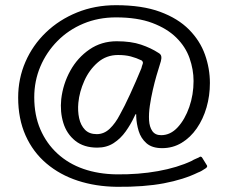

<svg xmlns="http://www.w3.org/2000/svg" viewBox="-20 -704 879 740"><path d="M50 -328Q50 -401 78 -465.5Q106 -530 157 -579Q208 -628 277 -656Q346 -684 427 -684Q528 -684 597 -658.5Q666 -633 708.5 -590Q751 -547 770 -493.5Q789 -440 789 -384Q789 -335 776 -290Q763 -245 738.5 -209.5Q714 -174 680 -153.5Q646 -133 605 -133Q566 -133 544.5 -152Q523 -171 514.5 -199Q506 -227 505 -255Q505 -258 505 -261.5Q505 -265 503.5 -264.5Q502 -264 497 -253Q484 -225 464.5 -197.5Q445 -170 418 -152.5Q391 -135 355 -135Q303 -135 270 -161.5Q237 -188 224 -230.5Q211 -273 216 -322Q223 -381 251 -431.5Q279 -482 325 -513.5Q371 -545 430 -545Q485 -545 523.5 -532Q562 -519 591 -500Q600 -495 601.5 -487Q603 -479 600 -468Q596 -454 591.5 -440Q587 -426 583 -412Q576 -388 569 -357.5Q562 -327 557.5 -296.5Q553 -266 554.5 -240.5Q556 -215 567 -199Q578 -183 601 -183Q637 -183 665 -213.5Q693 -244 709.5 -291.5Q726 -339 726 -392Q726 -436 710.5 -480Q695 -524 659.5 -559Q624 -594 567 -615.5Q510 -637 427 -637Q359 -637 301.5 -613Q244 -589 201.5 -546Q159 -503 135.5 -447.5Q112 -392 112 -329Q112 -260 135.5 -205.5Q159 -151 201.5 -112Q244 -73 301.5 -53Q359 -33 429 -32Q514 -31 589 -44.5Q664 -58 719 -84Q727 -89 733.5 -91.5Q740 -94 746 -97Q751 -101 754.5 -100Q758 -99 760 -95L776 -69Q780 -64 777.5 -60Q775 -56 769 -53Q763 -49 757 -45.5Q751 -42 743 -39Q688 -12 611.5 2.5Q535 17 430 16Q349 15 280 -7.5Q211 -30 159 -74Q107 -118 78.5 -182Q50 -246 50 -328ZM525 -441Q527 -450 530 -457.5Q533 -465 526 -471Q505 -481 484 -486.5Q463 -492 435 -492Q390 -492 357 -463.5Q324 -435 305 -392.5Q286 -350 282 -308Q279 -276 285 -248.5Q291 -221 307.5 -204Q324 -187 353 -187Q381 -187 403 -208Q425 -229 442 -262Q459 -292 481.5 -341Q504 -390 525 -441Z"/></svg>

Font: Glory Thin
Style: Regular
Weight: 400
Version: Version 1.011